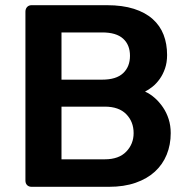

<svg xmlns="http://www.w3.org/2000/svg" viewBox="-20 -720 726 740"><path d="M102 0Q91 0 84.5 -6.5Q78 -13 78 -24V-675Q78 -686 84.5 -693Q91 -700 102 -700H392Q452 -700 496 -686Q540 -672 568.5 -646.5Q597 -621 610.5 -586Q624 -551 624 -508Q624 -479 616 -456Q608 -433 595.5 -415.5Q583 -398 568 -386Q553 -374 539 -367Q559 -358 576.5 -342.5Q594 -327 608 -306.5Q622 -286 630 -261Q638 -236 638 -207Q638 -162 622.5 -124Q607 -86 577 -58.5Q547 -31 502.5 -15.5Q458 0 400 0ZM217 -413H374Q428 -413 454.5 -438Q481 -463 481 -505Q481 -547 454.5 -571Q428 -595 374 -595H217ZM217 -106H384Q438 -106 466.5 -135.5Q495 -165 495 -207Q495 -251 466.5 -280Q438 -309 384 -309H217Z"/></svg>

Font: Fz Rubik Med
Style: Regular
Weight: 500
Designer: Hubert and Fischer
Foundry: Hubert and Fischer
Version: Vit hóa bi FontZin.com